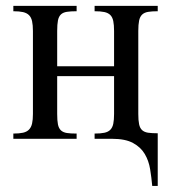

<svg xmlns="http://www.w3.org/2000/svg" viewBox="-20 -467 576 646"><path d="M492.2 158.7Q489.7 130.4 485.1 102.1Q480.5 73.7 467 51Q453.6 28.3 427.7 14.2Q401.9 0 356.9 0H298.3V-17.6Q318.4 -17.6 331.1 -20.3Q343.8 -22.9 351.1 -30.3Q358.4 -37.6 361.1 -50.5Q363.8 -63.5 363.8 -83.5V-210.9H172.4V-83.5Q172.4 -61 175 -48.1Q177.7 -35.2 185.1 -28.3Q192.4 -21.5 205.1 -19.5Q217.8 -17.6 237.8 -17.6V0H24.9V-17.6Q44.9 -17.6 57.6 -20.5Q70.3 -23.4 77.6 -31Q85 -38.6 87.9 -51.3Q90.8 -64 90.8 -83.5V-362.8Q90.8 -382.8 87.9 -395.8Q85 -408.7 77.6 -416Q70.3 -423.3 57.6 -426.3Q44.9 -429.2 24.9 -429.2V-447.3H237.8V-429.2Q217.8 -429.2 205.1 -427.2Q192.4 -425.3 185.1 -418.5Q177.7 -411.6 175 -398.4Q172.4 -385.3 172.4 -362.8V-244.1H363.8V-362.8Q363.8 -383.3 361.1 -396.2Q358.4 -409.2 351.1 -416.5Q343.8 -423.8 331.1 -426.5Q318.4 -429.2 298.3 -429.2V-447.3H510.7V-429.2Q490.7 -429.2 478 -427Q465.3 -424.8 458 -417.7Q450.7 -410.6 448 -397.5Q445.3 -384.3 445.3 -362.8V-83.5Q445.3 -62 448 -49.1Q450.7 -36.1 458 -29.3Q465.3 -22.5 478 -20.5Q490.7 -18.6 510.7 -18.6V158.7Z"/></svg>

Font: Doulos SIL CyrE
Style: Regular
Weight: 400
Designer: Walt Agee, Victor Gaultney, Peter Martin, Debbi Hosken, Becca Hirsbrunner
Foundry: SIL International
Version: Version 5.000